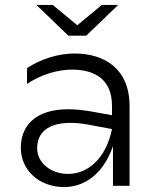

<svg xmlns="http://www.w3.org/2000/svg" viewBox="-20 -750 636 775"><path d="M436 0H503V-322C503 -474 400 -534 281 -534C215 -534 145 -512 89 -475V-411C143 -448 211 -469 271 -469C362 -469 432 -430 432 -323V-285L343 -301C311 -306 282 -309 256 -309C119 -309 64 -239 64 -153C64 -65 136 5 239 5C319 5 396 -45 436 -160ZM256 -606H328L457 -730H391L292 -648L193 -730H127ZM130 -152C130 -214 173 -254 264 -254C286 -254 309 -252 336 -247L432 -229C406 -103 329 -48 255 -48C187 -48 130 -91 130 -152Z"/></svg>

Font: Chess Sans
Style: Regular
Weight: 400
Designer: Wolf Bōese
Foundry: Wolf Bōese
Version: Version 7.223;Glyphs 3.3 (3306)